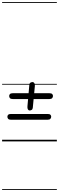

<svg xmlns="http://www.w3.org/2000/svg" viewBox="-25 -1349 562 1832"><path d="M258 -295Q251 -295 245.8 -299.8Q240.5 -304.5 238.2 -313.5Q236 -322.5 237 -336L255 -540.5Q255.5 -550 260.2 -555.5Q265 -561 272 -563.5Q279 -566 285 -566Q296.5 -566 303 -555.2Q309.5 -544.5 307.5 -526.5L288 -321.5Q286.5 -306.5 277.5 -300.8Q268.5 -295 258 -295ZM96.5 -404Q78 -404 70.2 -412.2Q62.5 -420.5 62.5 -433Q62.5 -444 70.2 -451.8Q78 -459.5 96.5 -459.5H446.5Q465.5 -459.5 473 -451.8Q480.5 -444 480.5 -433Q480.5 -422 472.8 -413Q465 -404 446.5 -404ZM79.5 -206.5Q61 -206.5 53.2 -214.8Q45.5 -223 45.5 -235.5Q45.5 -246.5 53.2 -254Q61 -261.5 79.5 -261.5H429.5Q448.5 -261.5 456 -254Q463.5 -246.5 463.5 -235.5Q463.5 -224.5 455.8 -215.5Q448 -206.5 429.5 -206.5ZM258 -295Q251 -295 245.8 -299.8Q240.5 -304.5 238.2 -313.5Q236 -322.5 237 -336L255 -540.5Q255.5 -550 260.2 -555.5Q265 -561 272 -563.5Q279 -566 285 -566Q296.5 -566 303 -555.2Q309.5 -544.5 307.5 -526.5L288 -321.5Q286.5 -306.5 277.5 -300.8Q268.5 -295 258 -295ZM96.5 -404Q78 -404 70.2 -412.2Q62.5 -420.5 62.5 -433Q62.5 -444 70.2 -451.8Q78 -459.5 96.5 -459.5H446.5Q465.5 -459.5 473 -451.8Q480.5 -444 480.5 -433Q480.5 -422 472.8 -413Q465 -404 446.5 -404ZM79.5 -206.5Q61 -206.5 53.2 -214.8Q45.5 -223 45.5 -235.5Q45.5 -246.5 53.2 -254Q61 -261.5 79.5 -261.5H429.5Q448.5 -261.5 456 -254Q463.5 -246.5 463.5 -235.5Q463.5 -224.5 455.8 -215.5Q448 -206.5 429.5 -206.5ZM-5 455H517.5V463H-5ZM-5 -16H517.5V0H-5ZM-5 -549H517.5V-541H-5ZM-5 -1329H517.5V-1321H-5Z"/></svg>

Font: Edu SA Dotted Guide
Style: Regular
Weight: 400
Designer: Tina and Corey Anderson, Eben Sorkin, Mirko Velimirovic
Foundry: Google for Education
Version: Version 2.000